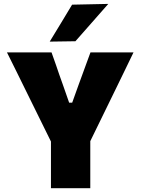

<svg xmlns="http://www.w3.org/2000/svg" viewBox="-20 -988 738 1008"><path d="M247.5 0V-245L109.5 -525Q86.5 -572 65.2 -615Q44 -658 16.5 -713H250.5Q264 -675 273.5 -648Q282.5 -621 291 -596.8Q299.5 -572.5 310 -543.5L343 -449H359L392 -541Q403.5 -571.5 412.5 -597Q421.5 -622 431.5 -649Q441.5 -676 455 -713H681Q658 -665.5 635 -618Q612 -570.5 590 -525.5L454 -247V0ZM241 -769.5Q270.5 -818 300 -866.5Q329 -915 358.5 -963.5L548.5 -967.5Q504 -916.5 460.5 -867.5Q417 -818 376 -771.5Z"/></svg>

Font: Heraclito ExtraBold
Style: Regular
Weight: 800
Designer: Kostas Bartsokas (font) & Cristiano Sobral (main changes)
Foundry: Kostas Bartsokas (font) & Cristiano Sobral (main changes)
Version: Version 1.00;July 8, 2020;FontCreator 13.0.0.2655 64-bit